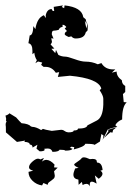

<svg xmlns="http://www.w3.org/2000/svg" viewBox="-22 -481 486 697"><path d="M-0.5 -0.5Q-0.5 -27.3 -1.5 -27.3Q-1.5 -37.1 2 -38.6L-0.5 -44.4L0.5 -48.8L-2 -61.5Q7.8 -64 12.2 -69.8Q21.5 -64.5 36.6 -54.7Q49.3 -40 56.2 -33.7Q82 -31.7 90.3 -22L95.2 -20.5Q108.4 -20.5 127.4 -8.8L133.8 -13.2Q140.1 -10.3 166 -5.9L199.7 -9.8Q207 -9.8 212.2 -5.6Q217.3 -1.5 225.6 -0.5Q245.6 -0.5 245.6 -7.3Q261.2 -7.3 261.2 -14.2Q292.5 -14.2 295.4 -25.9L328.6 -43Q351.1 -53.7 353 -100.6V-122.6Q353 -133.8 339.8 -153.3L345.7 -159.7Q335.4 -196.3 231.9 -206.1L188 -201.7L192.9 -219.2L180.7 -216.8Q166.5 -238.3 143.1 -238.3H136.2L127.4 -245.6L131.3 -253.9L116.2 -257.8L106.4 -251.5L111.8 -262.7Q104.5 -272.9 102.5 -289.6L95.7 -284.2V-296.9Q95.7 -321.3 81.1 -324.2L85.9 -352.5Q97.7 -352.5 99.1 -386.2L106.4 -375.5Q112.8 -416.5 137.2 -425.8L144.5 -415.5L144 -426.3Q149.4 -448.2 166 -448.2Q166 -440.9 174.8 -440.9L172.9 -456.1L206.5 -461.4L202.6 -455.6L210.9 -451.2L212.4 -461.4Q275.4 -454.6 280.3 -418.5L289.1 -411.1L293 -394L285.6 -406.2L291.5 -377.9L296.9 -398.4L295.9 -370.6L289.1 -363.3Q284.7 -341.3 252.4 -341.3Q243.7 -341.3 236.8 -349.1L227.5 -346.7Q212.9 -353 212.9 -356.9Q212.9 -363.8 221.2 -368.2L212.9 -377.4L218.8 -382.8Q212.9 -391.1 205.1 -391.1V-383.3Q194.8 -382.3 190.9 -372.6Q182.6 -370.1 172.4 -369.6Q166 -369.6 166 -356L172.4 -340.8L164.1 -342.3L166.5 -330.1Q166.5 -324.7 161.6 -319.8L175.3 -304.7L164.6 -303.7L178.7 -288.1L181.2 -299.8L189.9 -281.7Q202.1 -275.4 214.8 -275.4Q223.6 -275.4 248.5 -266.4Q273.4 -257.3 288.1 -257.3Q312.5 -257.3 333 -247.6L346.2 -252Q359.4 -229 389.2 -229H396.5L383.8 -217.3L401.4 -221.2Q401.4 -203.1 420.4 -189.5Q420.4 -175.8 432.6 -168.9V-147L424.3 -139.6L427.2 -110.4L438 -109.4Q421.4 -95.2 421.4 -47.4Q403.3 -40 396.5 -26.4L403.8 -20Q384.8 -17.6 369.1 -10.7L350.6 26.9L354 11.2L346.2 5.4L340.8 32.7L321.3 44.9Q318.8 41 287.6 41Q284.7 51.8 245.6 61.5L247.6 53.2Q239.3 52.7 239.3 50.8L231.4 55.7L241.7 59.1Q236.8 65.9 215.3 65.9Q212.9 62.5 194.3 62.5Q190.9 70.3 168.5 70.3Q164.6 58.1 150.9 58.1L138.7 59.1L140.1 62.5Q139.6 68.4 122.1 68.4L110.4 58.6L113.8 44.4L96.2 54.7Q96.2 43.9 86.4 43.9Q85 34.2 66.4 34.2L69.3 29.3L39.6 34.2ZM355.5 20 371.6 -4.4 370.6 -9.8Q390.6 -17.1 398.9 -17.1L388.7 -9.3L386.2 0.5L378.4 -1ZM130.7 192.1Q110.9 189.5 96.2 175.4Q81.5 161.4 81.5 142.9L98.6 138.5Q83.3 135 83.3 126.2Q83.3 116.5 95.6 105.8Q107.9 95 115.8 95Q120.6 95 124.6 97.6L137.7 92.4L129.8 106Q137.7 99.4 146.1 99.4Q160.2 99.4 176 116.5L174.2 126.6L187.4 127.5L174.2 140.7L176.9 156.1Q176.9 163.6 173.1 167.3Q169.4 171 164.8 174.1Q160.2 177.2 156 180.5Q151.8 183.8 150.9 189.9L135.6 183.3ZM304.7 195.6Q299.9 186.4 291.6 186.4Q285 186.4 277.9 190.8L275.3 179.4L263.4 189.9L262.6 171Q244.5 168.4 244.5 153Q244.5 145.5 250.7 130.6L263.4 128.4Q247.2 121.4 247.2 116.1Q247.2 114.8 250.7 112.1Q270.9 98.5 273.5 94.3Q276.2 90.2 282.8 90.2Q290.2 90.2 304.3 96.8L314 95.9Q329.4 95.9 329.4 105.6L330.2 109.1Q348.3 109.1 350.4 136.3L342.5 138.5Q350 143.8 350 149.9Q350 158.3 336.4 168L322.3 155.7L328.9 185.5Q317.9 178.5 311.3 178.5Q303.9 178.5 303.9 188.6Z"/></svg>

Font: Truetypewriter PolyglOTT
Style: Regular
Weight: 400
Designer: Sergey Beatoff a.k.a. Sam_T
Version: Version 3.76